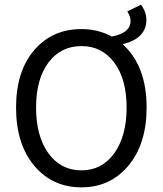

<svg xmlns="http://www.w3.org/2000/svg" viewBox="-20 -793 699 825"><path d="M49 -331Q49 -486 126.5 -577Q204 -668 330 -668Q402 -668 460 -636Q541 -651 541 -703Q541 -721 527 -744L586 -773Q609 -741 609 -708Q609 -628 507 -603Q610 -510 610 -331Q610 -175 532 -81.5Q454 12 330 12Q205 12 127 -81Q49 -174 49 -331ZM135 -331Q135 -208 188 -134.5Q241 -61 330 -61Q418 -61 471 -134.5Q524 -208 524 -331Q524 -453 471 -524Q418 -595 330 -595Q241 -595 188 -524Q135 -453 135 -331Z"/></svg>

Font: RibengUni
Style: Regular
Weight: 400
Designer: (1) Dr. Andrew Glass (Senior Program Manager at Microsoft Corporation)
(2) Bivuti Chakma (Chakma Font Designer & Keyboar
Foundry: Bivuti Chakma
Version: Version 2.2022; Updated on: 03 June 2022; Friday